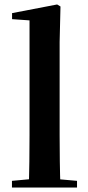

<svg xmlns="http://www.w3.org/2000/svg" viewBox="-20 -839 395 859"><path d="M33.5 0H324.6V-29.9L208 -40.2H145.2L33.5 -29.9ZM109.1 0H250.6C247.8 -69.9 246.8 -159.6 246.8 -234.8V-650.9L250.6 -810L235.6 -819L34 -780.3V-753.3L112.1 -747.8V-234.8C112.1 -159.6 111.1 -69.9 109.1 0Z"/></svg>

Font: Source Han Serif TW VF
Style: Regular
Weight: 250
Designer: Ryoko NISHIZUKA 西塚涼子 (kana & ideographs); Frank Grießhammer (Latin, Greek & Cyrillic); Wenlong ZHANG 张文龙 (bopomofo); San
Foundry: Adobe
Version: Version 2.002;hotconv 1.1.0;makeotfexe 2.6.0